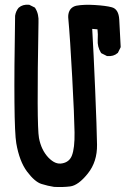

<svg xmlns="http://www.w3.org/2000/svg" viewBox="-20 -766 540 801"><path d="M205.6 13.7Q179.7 9.8 153.3 1.5Q125 -7.3 92.8 -50.3Q61 -92.8 47.9 -168.5Q35.2 -242.2 43 -699.2V-699.7V-700.2Q45.9 -719.2 57.1 -732.9L57.6 -733.4L58.1 -733.9Q74.7 -748.5 100.6 -746.1H102.5L104 -745.1L123.5 -735.4L126 -733.9L127.4 -731.4Q135.3 -718.8 138.4 -704.1Q141.6 -689.5 140.6 -673.3Q132.8 -242.2 142.6 -190.4Q151.9 -140.6 181.6 -108.9Q196.8 -93.3 210.9 -87.4Q225.1 -81.5 239.7 -84.5Q269 -89.8 279.8 -116.7Q292 -147.5 291 -213.9Q290 -281.7 281.2 -444.3Q272.5 -606.9 264.6 -692.9Q264.2 -700.2 265.4 -707Q266.6 -713.9 269.3 -719.7Q272 -725.6 276.1 -730Q280.3 -734.4 285.9 -737.5Q291.5 -740.7 298.8 -742.2Q314 -745.1 333.3 -745.8Q352.5 -746.6 375.5 -745.1Q422.4 -742.2 445.8 -735.8Q475.1 -728.5 477.5 -684.1L483.4 -571.8V-569.3L482.4 -566.9L472.7 -547.4L471.7 -545.4L470.2 -544.4Q453.6 -529.8 427.7 -532.2H425.8L424.3 -533.2L404.8 -543L402.3 -544.4L400.9 -546.4Q385.7 -570.8 387.7 -600.6Q389.2 -622.6 386.7 -643.6L364.7 -645.5Q370.6 -545.4 377 -392.1Q383.8 -230 384.8 -162.1Q385.7 -91.3 346.7 -42.5Q307.1 7.3 272.9 11.7Q241.7 15.6 206.5 13.7H206.1Z"/></svg>

Font: NaikaiFont
Style: Bold
Weight: 700
Version: Version 1.89